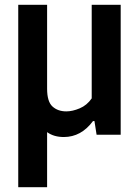

<svg xmlns="http://www.w3.org/2000/svg" viewBox="-20 -565 586 805"><path d="M56.5 220V-545H177.5V-193Q177.5 -139 200 -118.5Q222.5 -98 258 -98Q284 -98 314.2 -110.8Q344.5 -123.5 364.5 -152.5V-545H486V0H385L376 -57.5H370Q320.5 9.5 247.5 9.5Q205.5 9.5 177.5 -11V220Z"/></svg>

Font: Encode Sans Semi Condensed SemiBold
Style: Regular
Weight: 600
Width: 4
Designer: Multiple Designers
Foundry: Impallari Type
Version: Version 3.000; ttfautohint (v1.8.3) -l 8 -r 50 -G 200 -x 14 